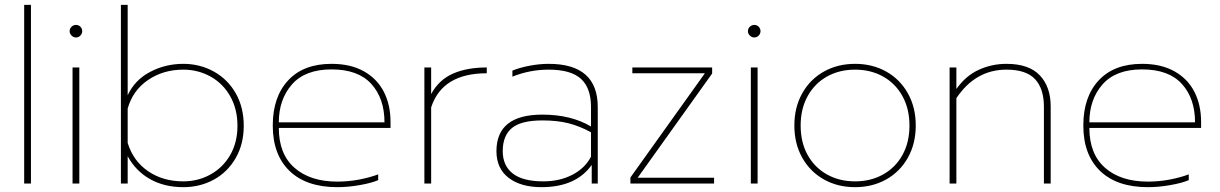

<svg xmlns="http://www.w3.org/2000/svg" viewBox="-20 -759 5047 794"><path d="M80 -739H108V0H80Z M268 -630Q268 -641 276 -648.5Q284 -656 294 -656Q305 -656 312.5 -648.5Q320 -641 320 -630Q320 -620 312.5 -612Q305 -604 294 -604Q284 -604 276 -612Q268 -620 268 -630ZM280 -480H308V0H280Z M508 -113V0H480V-739H508V-365Q537 -428 600.5 -461.5Q664 -495 738 -495Q807 -495 864.5 -463Q922 -431 955 -373Q988 -315 988 -239Q988 -163 954.5 -105Q921 -47 864 -16Q807 15 738 15Q660 15 601 -18Q542 -51 508 -113ZM962 -239Q962 -308 932 -361Q902 -414 850.5 -442.5Q799 -471 738 -471Q655 -471 592 -428Q529 -385 508 -310V-168Q531 -93 592.5 -51Q654 -9 738 -9Q799 -9 850.5 -37.5Q902 -66 932 -118Q962 -170 962 -239Z M1108 -240Q1108 -358 1171.5 -426.5Q1235 -495 1351 -495Q1430 -495 1485 -464Q1540 -433 1567.5 -379Q1595 -325 1595 -255V-230H1133Q1133 -122 1198 -65Q1263 -8 1375 -8Q1421 -8 1465.5 -16.5Q1510 -25 1544 -38V-14Q1516 -2 1467.5 6.5Q1419 15 1375 15Q1247 15 1177.5 -52Q1108 -119 1108 -240ZM1570 -253Q1570 -352 1515.5 -412Q1461 -472 1351 -472Q1242 -472 1187.5 -410Q1133 -348 1133 -253Z M1735 -480H1763V-370Q1795 -429 1853 -454.5Q1911 -480 1993 -480V-456Q1809 -456 1763 -315V0H1735Z M2033 -134Q2033 -285 2223 -285Q2341 -285 2424 -236V-317Q2424 -395 2382.5 -433Q2341 -471 2249 -471Q2171 -471 2099 -442V-467Q2128 -479 2169 -487Q2210 -495 2249 -495Q2452 -495 2452 -316V0H2427V-77Q2362 15 2219 15Q2134 15 2083.5 -23.5Q2033 -62 2033 -134ZM2424 -111V-212Q2376 -238 2330 -249.5Q2284 -261 2223 -261Q2135 -261 2097 -229.5Q2059 -198 2059 -134Q2059 -74 2100.5 -41.5Q2142 -9 2227 -9Q2294 -9 2346.5 -36Q2399 -63 2424 -111Z M2587 -25 2895 -456H2595V-480H2925V-455L2617 -24H2933V0H2587Z M3073 -630Q3073 -641 3081 -648.5Q3089 -656 3099 -656Q3110 -656 3117.5 -648.5Q3125 -641 3125 -630Q3125 -620 3117.5 -612Q3110 -604 3099 -604Q3089 -604 3081 -612Q3073 -620 3073 -630ZM3085 -480H3113V0H3085Z M3265 -240Q3265 -315 3297.5 -373Q3330 -431 3387 -463Q3444 -495 3516 -495Q3588 -495 3645 -463Q3702 -431 3734.5 -373Q3767 -315 3767 -240Q3767 -165 3734.5 -107Q3702 -49 3645 -17Q3588 15 3516 15Q3444 15 3387 -17Q3330 -49 3297.5 -107Q3265 -165 3265 -240ZM3741 -240Q3741 -309 3712 -361.5Q3683 -414 3632 -442.5Q3581 -471 3516 -471Q3451 -471 3400 -442.5Q3349 -414 3320 -361.5Q3291 -309 3291 -240Q3291 -170 3320 -118Q3349 -66 3400 -37.5Q3451 -9 3516 -9Q3581 -9 3632 -37.5Q3683 -66 3712 -118Q3741 -170 3741 -240Z M3907 -480H3935V-391Q3974 -446 4028 -470.5Q4082 -495 4142 -495Q4235 -495 4280 -447.5Q4325 -400 4325 -319V0H4297V-318Q4297 -392 4260.5 -431.5Q4224 -471 4142 -471Q4014 -471 3935 -353V0H3907Z M4460 -240Q4460 -358 4523.5 -426.5Q4587 -495 4703 -495Q4782 -495 4837 -464Q4892 -433 4919.5 -379Q4947 -325 4947 -255V-230H4485Q4485 -122 4550 -65Q4615 -8 4727 -8Q4773 -8 4817.5 -16.5Q4862 -25 4896 -38V-14Q4868 -2 4819.5 6.5Q4771 15 4727 15Q4599 15 4529.5 -52Q4460 -119 4460 -240ZM4922 -253Q4922 -352 4867.5 -412Q4813 -472 4703 -472Q4594 -472 4539.5 -410Q4485 -348 4485 -253Z"/></svg>

Font: Prompt Thin
Style: Regular
Weight: 250
Designer: Katatrad Team
Foundry: CadsonDemak
Version: Version 1.001